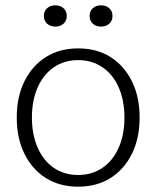

<svg xmlns="http://www.w3.org/2000/svg" viewBox="-20 -692 588 722"><path d="M274 -34Q326 -34 365.5 -61Q405 -88 426.5 -137Q448 -186 448 -250Q448 -314 426.5 -363Q405 -412 365.5 -439Q326 -466 274 -466Q222 -466 182.5 -439Q143 -412 121.5 -363Q100 -314 100 -250Q100 -186 121.5 -137Q143 -88 182 -61Q221 -34 274 -34ZM274 10Q204 10 152.5 -22.5Q101 -55 72 -113.5Q43 -172 43 -250Q43 -328 72 -386.5Q101 -445 152.5 -477.5Q204 -510 274 -510Q344 -510 395.5 -477.5Q447 -445 476 -386.5Q505 -328 505 -250Q505 -172 476 -113.5Q447 -55 395.5 -22.5Q344 10 274 10ZM231 -632Q231 -614 219 -603Q207 -592 188 -592Q169 -592 157 -603Q145 -614 145 -632Q145 -650 157 -661Q169 -672 188 -672Q207 -672 219 -661Q231 -650 231 -632ZM403 -632Q403 -614 391 -603Q379 -592 360 -592Q341 -592 329 -603Q317 -614 317 -632Q317 -650 329 -661Q341 -672 360 -672Q379 -672 391 -661Q403 -650 403 -632Z"/></svg>

Font: Scope One
Style: Regular
Weight: 400
Designer: Dalton Maag Ltd
Foundry: Dalton Maag Ltd
Version: Version 1.001; ttfautohint (v1.4.1) -l 11 -r 50 -G 50 -x 14 